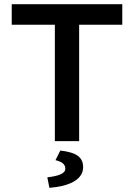

<svg xmlns="http://www.w3.org/2000/svg" viewBox="-20 -674 639 917"><path d="M242 0H358V-556H564V-654H36V-556H242ZM268 45 245 91C274 98 292 109 292 132C292 156 256 167 206 173L216 223C301 217 377 188 377 125C377 78 347 54 268 45Z"/></svg>

Font: Source Code Pro Semibold
Style: Regular
Weight: 600
Monospace: yes
Designer: Paul D. Hunt
Foundry: Adobe Systems Incorporated
Version: Version 1.017;PS 1.000;hotconv 1.0.70;makeotf.lib2.5.5900